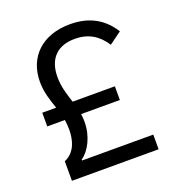

<svg xmlns="http://www.w3.org/2000/svg" viewBox="-129 -816 853 922"><g transform="rotate(-20 297.5 -355.0)"><path d="M525 0V-75H161V-80C201 -107 236 -171 236 -246C236 -260 235 -273 233 -286H431V-356H215C202 -398 187 -440 187 -491C187 -588 241 -636 327 -636C400 -636 447 -603 481 -550L544 -596C499 -667 432 -710 330 -710C185 -710 100 -623 100 -499C100 -444 116 -401 131 -356H60V-286H150C152 -271 154 -254 154 -237C154 -181 138 -124 82 -100V0Z"/></g></svg>

Font: IBM Plex Thai Looped
Style: Regular
Weight: 400
Designer: Mike Abbink, Paul van der Laan, Pieter van Rosmalen, Ben Mitchell, Mark Frömberg
Foundry: Bold Monday
Version: Version 1.0